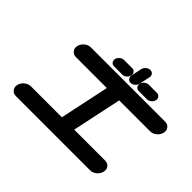

<svg xmlns="http://www.w3.org/2000/svg" viewBox="-178 -1238 1556 1556"><g transform="rotate(45 600.5 -460.0)"><path d="M1022.5 -142.1Q1051.8 -142.1 1067.9 -121.6Q1080.1 -106.4 1080.1 -86.9Q1080.1 -79.6 1078.1 -71.3Q1071.8 -42 1046.6 -21Q1021.5 0 992.2 0H141.6Q112.3 0 96.2 -21Q84 -36.1 84 -55.7Q84 -63 85.9 -71.3Q92.3 -100.6 117.4 -121.3Q142.6 -142.1 171.9 -142.1H526.4L616.7 -567.4H262.2Q232.9 -567.4 216.8 -588.4Q204.6 -603 204.6 -622.6Q204.6 -629.9 206.5 -638.2Q212.9 -667.5 238 -688.2Q263.2 -709 292.5 -709H1143.1Q1172.4 -709 1188.5 -688.5Q1200.7 -673.3 1200.7 -653.8Q1200.7 -646.5 1198.7 -638.2Q1192.4 -608.9 1167.2 -588.1Q1142.1 -567.4 1112.8 -567.4H758.3L668 -142.1ZM779.3 -779.8Q775.4 -760.7 758.8 -746.8Q742.2 -732.9 722.7 -732.9Q703.6 -732.9 692.9 -747.1Q684.6 -757.3 684.6 -770.5Q684.6 -774.9 685.5 -779.8L705.6 -873.5Q710 -892.6 726.8 -906.5Q743.7 -920.4 762.7 -920.4Q782.2 -920.4 793 -906.7Q800.8 -896.5 800.8 -884.3Q800.8 -878.9 799.3 -873.5ZM817.4 -732.9Q798.3 -732.9 787.1 -746.6Q779.3 -756.8 779.3 -770Q779.3 -774.4 780.3 -779.8Q784.7 -798.8 801.5 -812.7Q818.4 -826.7 837.4 -826.7H931.2Q950.2 -826.7 960.9 -813Q969.2 -802.7 969.2 -790Q969.2 -785.2 967.8 -779.8Q963.9 -760.3 947 -746.6Q930.2 -732.9 911.1 -732.9ZM534.2 -732.9Q514.6 -732.9 503.9 -746.6Q496.1 -756.8 496.1 -770Q496.1 -774.4 497.1 -779.8Q501.5 -798.8 518.1 -812.7Q534.7 -826.7 554.2 -826.7H647.5Q667 -826.7 677.7 -813Q685.5 -802.7 685.5 -790.5Q685.5 -785.2 684.1 -779.8Q680.2 -760.3 663.6 -746.6Q647 -732.9 627.4 -732.9Z"/></g></svg>

Font: Robtronika
Style: Italic
Weight: 400
Italic angle: -12°
Designer: GGBot
Version: 1.00